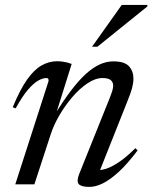

<svg xmlns="http://www.w3.org/2000/svg" viewBox="-20 -724 599 754"><path d="M41.5 -298.5 30 -303Q58.5 -372 86.2 -411.2Q114 -450.5 143.2 -467Q172.5 -483.5 203.5 -483.5Q214.5 -483.5 224.2 -482.2Q234 -481 243 -478.8Q252 -476.5 261.5 -473L197.5 -269H192Q227 -326 257.5 -366.5Q288 -407 316.2 -432.8Q344.5 -458.5 371.2 -470.8Q398 -483 425.5 -483Q469 -483 486.5 -463.8Q504 -444.5 504 -415Q504 -398.5 498.8 -378.5Q493.5 -358.5 479 -323L366.5 -40L360.5 -56.5Q376.5 -54.5 398.8 -62Q421 -69.5 449.5 -89Q478 -108.5 511.5 -142L520.5 -133.5Q481 -81 446.8 -49.5Q412.5 -18 384 -4Q355.5 10 331 10Q299 10 289.2 -1.2Q279.5 -12.5 291.5 -42L407 -329.5Q416.5 -353 420.5 -365.8Q424.5 -378.5 424.5 -387Q424.5 -401.5 414.8 -409.5Q405 -417.5 382.5 -417.5Q354.5 -417.5 323.8 -397Q293 -376.5 264.2 -343Q235.5 -309.5 213.2 -271.2Q191 -233 179.5 -197.5L115 0H40L170.5 -405Q171.5 -410 169.8 -413.8Q168 -417.5 162 -417.5Q148.5 -417.5 130.5 -407.8Q112.5 -398 90.2 -372.2Q68 -346.5 41.5 -298.5ZM341.5 -540.5 458 -704.5H559L558.5 -698.5L362.5 -540.5Z"/></svg>

Font: Newsreader 48pt
Style: Italic
Weight: 400
Italic angle: -17°
Version: Version 1.003